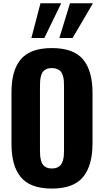

<svg xmlns="http://www.w3.org/2000/svg" viewBox="-20 -1104 615 1135"><path d="M331.1 -879.4 393.6 -1084.5H529.3L409.2 -879.4ZM165.5 -879.4 219.2 -1084.5H341.8L242.2 -879.4ZM286.6 10.7Q220.7 10.7 174.3 -7.1Q127.9 -24.9 100.3 -60.3Q72.8 -95.7 60.3 -143.6Q47.9 -191.4 47.9 -256.3V-555.2Q47.9 -620.1 60.3 -667.7Q72.8 -715.3 100.3 -750Q127.9 -784.7 174.3 -802.2Q220.7 -819.8 286.6 -819.8Q415 -819.8 470.9 -752.9Q526.9 -686 526.9 -555.2V-256.3Q526.9 -125.5 470.9 -57.4Q415 10.7 286.6 10.7ZM358.4 -216.3V-595.2Q358.4 -614.7 357.2 -628.7Q356 -642.6 351.6 -657.2Q347.2 -671.9 339.6 -680.9Q332 -689.9 318.6 -695.8Q305.2 -701.7 286.6 -701.7Q268.1 -701.7 254.9 -695.8Q241.7 -689.9 234.4 -680.9Q227.1 -671.9 222.9 -657Q218.8 -642.1 217.5 -628.4Q216.3 -614.7 216.3 -595.2V-216.3Q216.3 -196.8 217.5 -182.9Q218.8 -168.9 222.9 -153.8Q227.1 -138.7 234.4 -129.4Q241.7 -120.1 254.9 -114Q268.1 -107.9 286.6 -107.9Q305.2 -107.9 318.6 -114Q332 -120.1 339.6 -129.4Q347.2 -138.7 351.6 -153.8Q356 -168.9 357.2 -182.9Q358.4 -196.8 358.4 -216.3Z"/></svg>

Font: Oswald
Style: DemiBold
Weight: 600
Designer: Vernon Adams
Foundry: Vernon Adams
Version: 3.0; ttfautohint (v0.95) -l 8 -r 50 -G 200 -x 0 -w "G" -W -c